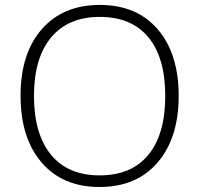

<svg xmlns="http://www.w3.org/2000/svg" viewBox="-20 -745 804 775"><path d="M701.2 -357.9Q701.2 -188 616.2 -89.1Q531.2 9.8 381.8 9.8Q232.9 9.8 147.9 -89.1Q63 -188 63 -358.9Q63 -529.3 148.7 -627.2Q234.4 -725.1 382.8 -725.1Q532.2 -725.1 616.7 -626.7Q701.2 -528.3 701.2 -357.9ZM117.2 -357.9Q117.2 -204.6 185.5 -120.8Q253.9 -37.1 381.8 -37.1Q510.7 -37.1 578.9 -120.1Q647 -203.1 647 -357.9Q647 -512.2 578.9 -594.5Q510.7 -676.8 382.8 -676.8Q255.4 -676.8 186.3 -593.8Q117.2 -510.7 117.2 -357.9Z"/></svg>

Font: Zoram GWebM Light
Style: Regular
Weight: 300
Foundry: Ascender Corporation
Version: Version 1.000